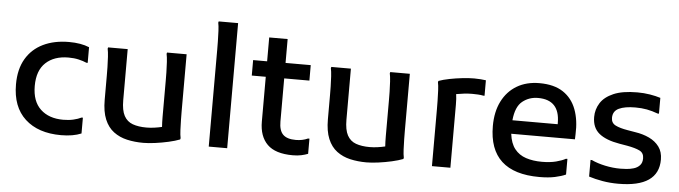

<svg xmlns="http://www.w3.org/2000/svg" viewBox="-48 -955 4108 1162"><g transform="rotate(5 2006.5 -374.0)"><path d="M50 -274Q50 -366 87 -429Q124 -492 191 -524.5Q258 -557 348 -557Q421 -557 471 -536V-441H463Q443 -450 415 -456.5Q387 -463 353 -463Q266 -463 215 -415.5Q164 -368 164 -274Q164 -181 215 -133Q266 -85 353 -85Q387 -85 415 -91.5Q443 -98 463 -108H471V-12Q421 9 348 9Q209 9 129.5 -64Q50 -137 50 -274Z M848 12Q795 12 749 1.5Q703 -9 667.5 -35.5Q632 -62 612.5 -109Q593 -156 593 -227V-374Q593 -394 592.5 -425.5Q592 -457 590 -488Q588 -519 584 -537L586 -545H705V-235Q705 -173 723 -140Q741 -107 775.5 -94.5Q810 -82 859 -82Q883 -82 907.5 -85.5Q932 -89 953 -94Q952 -107 951.5 -123Q951 -139 951 -156V-374Q951 -394 950.5 -425.5Q950 -457 948 -488Q946 -519 942 -537L944 -545H1063V-199Q1063 -179 1063.5 -147.5Q1064 -116 1065.5 -85Q1067 -54 1071 -36L1069 -28Q1041 -17 1001 -8Q961 1 920 6.5Q879 12 848 12Z M1245 0V-589Q1245 -609 1244.5 -640.5Q1244 -672 1242.5 -703Q1241 -734 1237 -752L1239 -760H1357V0Z M1756 8Q1650 8 1601 -40.5Q1552 -89 1552 -179V-451H1467V-545H1552V-690H1664V-545H1817V-451H1664V-189Q1664 -134 1688.5 -110Q1713 -86 1766 -86Q1807 -86 1839 -101H1848V-9Q1831 -2 1808 3Q1785 8 1756 8Z M2204 12Q2151 12 2105 1.5Q2059 -9 2023.5 -35.5Q1988 -62 1968.5 -109Q1949 -156 1949 -227V-374Q1949 -394 1948.5 -425.5Q1948 -457 1946 -488Q1944 -519 1940 -537L1942 -545H2061V-235Q2061 -173 2079 -140Q2097 -107 2131.5 -94.5Q2166 -82 2215 -82Q2239 -82 2263.5 -85.5Q2288 -89 2309 -94Q2308 -107 2307.5 -123Q2307 -139 2307 -156V-374Q2307 -394 2306.5 -425.5Q2306 -457 2304 -488Q2302 -519 2298 -537L2300 -545H2419V-199Q2419 -179 2419.5 -147.5Q2420 -116 2421.5 -85Q2423 -54 2427 -36L2425 -28Q2397 -17 2357 -8Q2317 1 2276 6.5Q2235 12 2204 12Z M2601 0V-346Q2601 -366 2600.5 -397.5Q2600 -429 2598.5 -460Q2597 -491 2593 -509L2595 -517Q2622 -527 2660 -534.5Q2698 -542 2738 -546.5Q2778 -551 2810 -551Q2832 -551 2849 -549.5Q2866 -548 2881 -546V-452H2873Q2859 -455 2840.5 -456Q2822 -457 2806 -457Q2781 -457 2756 -454Q2731 -451 2709 -447Q2713 -421 2713 -383V0Z M3254 9Q2947 9 2947 -274Q2947 -361 2979 -424.5Q3011 -488 3069 -522.5Q3127 -557 3206 -557Q3295 -557 3350 -520.5Q3405 -484 3429.5 -418.5Q3454 -353 3450 -267L3449 -237H3062Q3069 -179 3095.5 -145.5Q3122 -112 3164.5 -98Q3207 -84 3261 -84Q3311 -84 3347.5 -93.5Q3384 -103 3405 -115H3414V-20Q3388 -8 3348.5 0.5Q3309 9 3254 9ZM3205 -467Q3151 -467 3110.5 -434.5Q3070 -402 3062 -319H3337V-327Q3337 -467 3205 -467Z M3554 -121H3562Q3598 -104 3645 -94Q3692 -84 3738 -84Q3753 -84 3775 -85.5Q3797 -87 3819 -93.5Q3841 -100 3855.5 -115.5Q3870 -131 3870 -158Q3870 -191 3843.5 -204Q3817 -217 3767 -226L3720 -234Q3637 -248 3595 -282.5Q3553 -317 3553 -382Q3553 -428 3577.5 -467Q3602 -506 3656.5 -529.5Q3711 -553 3801 -553Q3841 -553 3877.5 -547Q3914 -541 3942 -532V-436H3934Q3899 -449 3867 -455Q3835 -461 3797 -461Q3733 -461 3697 -444Q3661 -427 3661 -386Q3661 -355 3687.5 -341.5Q3714 -328 3762 -320L3809 -312Q3856 -305 3894 -287Q3932 -269 3955 -238Q3978 -207 3978 -160Q3978 8 3733 8Q3683 8 3637 0Q3591 -8 3554 -20Z"/></g></svg>

Font: Kufam Medium
Style: Regular
Weight: 500
Designer: Wael Morcos, Artur Schmal
Foundry: Original Type
Version: Version 1.300; ttfautohint (v1.8.3)